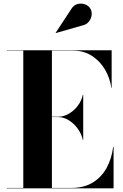

<svg xmlns="http://www.w3.org/2000/svg" viewBox="-20 -1023 666 1043"><path d="M17 0V-2H106.5V-748H17V-750H586.5V-545H585Q577.5 -598.5 550.5 -644.8Q523.5 -691 479.5 -719.5Q435.5 -748 377 -748H262V-2H366.5Q435.5 -2 483.5 -31.2Q531.5 -60.5 559.2 -111Q587 -161.5 594.5 -225H597V0ZM430 -263Q422.5 -296.5 401.8 -324.8Q381 -353 353.2 -370Q325.5 -387 297 -387H219.5V-389H297Q325.5 -389 353.2 -404.8Q381 -420.5 401.8 -447.5Q422.5 -474.5 430 -508H432V-263ZM283.5 -843.5 282.5 -845 365 -970.5Q379 -995 400 -1000.8Q421 -1006.5 440.5 -999.8Q460 -993 469 -979Q480 -963 478 -942.5Q476 -922 462.5 -905.2Q449 -888.5 425 -884Z"/></svg>

Font: Bodoni Moda 96pt
Style: Bold
Weight: 700
Version: Version 2.005